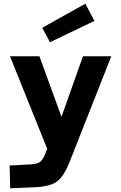

<svg xmlns="http://www.w3.org/2000/svg" viewBox="-20 -781 654 1037"><path d="M581 -477 357 91Q326 170 289.5 198Q253 226 172 230L35 236L32 113L123 108Q172 107 190.5 97Q209 87 222 56L235 23L34 -477H193L312 -150L428 -477ZM250 -553 208 -631 441 -761 490 -668Z"/></svg>

Font: Intel One Mono
Style: Bold
Weight: 700
Monospace: yes
Designer: Fred Shallcrass
Foundry: Frere-Jones Type LLC
Version: Version 1.400;hotconv 1.1.0;makeotfexe 2.6.0;FJTRelease1.4